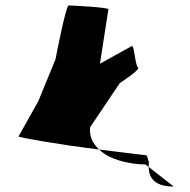

<svg xmlns="http://www.w3.org/2000/svg" viewBox="-20 -723 696 705"><path d="M48 -222C45 -219 190 -193 344 -174C321 -195 307 -223 311 -256L420 -418C429 -424 496 -468 487 -475C476 -482 473 -560 464 -554L347 -489L378 -689C379 -696 243 -703 232 -703C222 -703 185 -513 184 -506L121 -352ZM344 -174C381 -138 450 -120 514 -119L526 -110C526 -117 526 -124 527 -132C525 -121 523 -153 516 -153C516 -153 438 -162 344 -174ZM526 -110C526 -64 555 -38 618 -38Z"/></svg>

Font: Ampere
Style: SCSuExtIta
Weight: 400
Version: Version 1